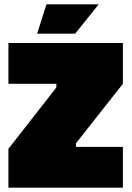

<svg xmlns="http://www.w3.org/2000/svg" viewBox="-20 -869 609 889"><path d="M19 -481V-670H549V-481L332 -206V-189H549V0H19V-180L241 -464V-481ZM195 -849H437L328 -713H152Z"/></svg>

Font: Titillium Web Black
Style: Regular
Weight: 900
Version: Version 1.002;PS 35.000;hotconv 1.0.70;makeotf.lib2.5.55311